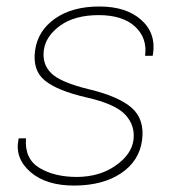

<svg xmlns="http://www.w3.org/2000/svg" viewBox="-20 -558 538 588"><path d="M448.2 -390.1 447.3 -387.2H424.3Q431.6 -441.4 393.6 -476.6Q355.5 -511.7 282.2 -511.7Q209 -511.7 164.1 -479.5Q120.1 -447.3 114.3 -404.8Q108.4 -362.3 136.7 -334Q165 -305.7 253.9 -284.2Q343.3 -262.7 383.8 -227.5Q423.8 -191.4 415 -127.9Q406.2 -64.5 350.6 -27.3Q294.9 9.8 208.5 10.3Q121.6 10.7 73.2 -31.2Q24.9 -73.2 36.6 -131.3L37.6 -134.3H59.6Q54.7 -71.8 100.6 -43.9Q146.5 -16.1 215.8 -16.1Q285.2 -16.6 334 -50.8Q382.8 -85 388.7 -128.9Q394.5 -172.9 364.3 -206.1Q333.5 -239.7 244.1 -259.8Q155.3 -280.3 117.2 -311.5Q79.1 -342.8 87.4 -403.3Q95.7 -463.9 148.4 -501Q201.2 -538.1 284.2 -538.1Q367.2 -538.1 413.1 -496.6Q459 -455.1 448.2 -390.1Z"/></svg>

Font: Roboto-ThinItalic
Style: Italic
Weight: 250
Italic angle: -12°
Designer: Google
Version: Version 1.100141; 2013; ttfautohint (v0.94.14-c901) -l 8 -r 